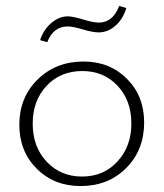

<svg xmlns="http://www.w3.org/2000/svg" viewBox="-20 -622 551 646"><path d="M139 -480 115 -487Q126 -522 152.5 -544.5Q179 -567 208 -567Q225 -567 259.5 -556.5Q294 -546 312 -546Q360 -546 381 -602L405 -595Q394 -558 368.5 -535.5Q343 -513 312 -513Q292 -513 258.5 -523Q225 -533 208 -533Q159 -533 139 -480ZM251 4Q162 4 103.5 -54.5Q45 -113 45 -202Q45 -294 106.5 -354.5Q168 -415 261 -415Q349 -415 407 -357Q465 -299 465 -210Q465 -117 404.5 -56.5Q344 4 251 4ZM256 -28Q329 -28 375.5 -79Q422 -130 422 -206Q422 -284 375.5 -333.5Q329 -383 257 -383Q183 -383 136.5 -333Q90 -283 90 -206Q90 -128 137 -78Q184 -28 256 -28Z"/></svg>

Font: EauTestInfant Light
Style: Regular
Weight: 300
Designer: Christian Thalmann (Catharsis Fonts)
Version: Version 0.001;PS 000.001;hotconv 1.0.88;makeotf.lib2.5.64775